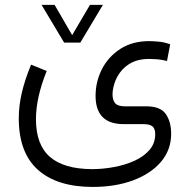

<svg xmlns="http://www.w3.org/2000/svg" viewBox="-20 -505 761 769"><path d="M236.8 -334.5 146.5 -485.4H198.7L269 -364.3L340.3 -485.4H392.1L301.8 -334.5ZM167 -220.7Q124 -113.8 124 -27.8Q124 74.7 179.9 123.3Q235.8 171.9 348.6 172.4Q391.1 172.4 435.5 164.3Q480 156.2 517.6 139.4Q555.2 122.6 578.4 95.9Q601.6 69.3 601.6 32.7Q601.6 9.3 590.1 0.7Q578.6 -7.8 555.7 -7.8H475.6Q362.8 -7.8 362.8 -121.1Q362.8 -178.2 388.4 -228.3Q414.1 -278.3 462.2 -309.3Q510.3 -340.3 577.1 -340.3Q590.3 -340.3 614 -338.4Q637.7 -336.4 661.6 -327.6L648.9 -260.7Q628.4 -266.1 609.4 -267.6Q590.3 -269 577.1 -269Q535.6 -269 507.3 -254.2Q479 -239.3 462.2 -216.6Q445.3 -193.8 438 -169.7Q430.7 -145.5 430.7 -127.4Q430.7 -104 441.2 -91.6Q451.7 -79.1 480.5 -79.1H568.4Q623 -78.6 644.3 -47.9Q665.5 -17.1 665.5 30.8Q665.5 95.2 624.8 143.1Q584 190.9 513.2 217.3Q442.4 243.7 351.1 243.7Q209 243.7 132.1 175.3Q55.2 106.9 55.2 -31.2Q55.2 -81.1 67.4 -133.5Q79.6 -186 104.5 -246.1Z"/></svg>

Font: Vazir Light FD-WOL-UI
Style: Light-FD-WOL-UI
Weight: 300
Designer: Saber Rastikerdar
Foundry: Saber Rastikerdar
Version: Version 30.0.0